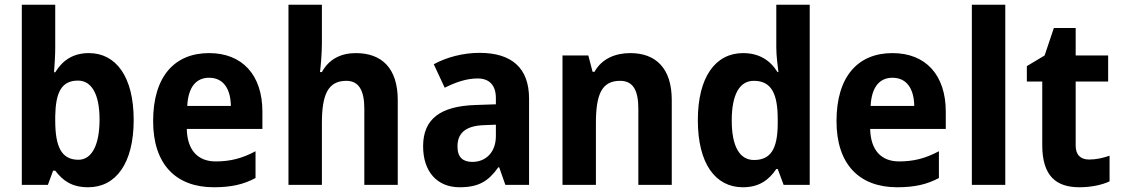

<svg xmlns="http://www.w3.org/2000/svg" viewBox="-20 -873 4729 810"><path d="M213 -671V-853H72V-93H182L204 -153H213C245 -111 283 -83 352 -83C469 -83 544 -184 544 -367C544 -550 469 -649 355 -649C287 -649 243 -617 213 -568H208C210 -596 213 -638 213 -671ZM309 -533C365 -533 400 -478 400 -369C400 -257 365 -199 311 -199C238 -199 213 -256 213 -365V-384C215 -481 238 -533 309 -533Z M862 -649C717 -649 626 -551 626 -362C626 -180 722 -83 882 -83C955 -83 1008 -95 1058 -122V-235C1002 -205 952 -192 890 -192C814 -192 770 -240 768 -329H1087V-402C1087 -557 1002 -649 862 -649ZM862 -545C924 -545 953 -496 954 -426H770C774 -510 811 -545 862 -545Z M1338 -692V-853H1197V-93H1338V-353C1338 -471 1362 -532 1441 -532C1493 -532 1517 -493 1517 -414V-93H1658V-451C1658 -585 1591 -649 1481 -649C1419 -649 1368 -624 1338 -569H1330C1333 -593 1338 -646 1338 -692Z M2003 -650C1934 -650 1865 -632 1810 -602L1856 -503C1905 -527 1949 -542 1995 -542C2044 -542 2072 -514 2072 -459V-433L1985 -430C1839 -425 1765 -372 1765 -256C1765 -149 1824 -83 1919 -83C2000 -83 2041 -109 2082 -167H2086L2112 -93H2212V-457C2212 -587 2138 -650 2003 -650ZM2021 -345 2072 -347V-299C2072 -230 2029 -190 1973 -190C1934 -190 1910 -208 1910 -255C1910 -308 1940 -342 2021 -345Z M2639 -649C2577 -649 2519 -626 2488 -570H2480L2462 -639H2353V-93H2494V-353C2494 -474 2518 -532 2596 -532C2651 -532 2673 -492 2673 -414V-93H2814V-451C2814 -586 2746 -649 2639 -649Z M3114 -83C3183 -83 3224 -114 3255 -160H3261L3286 -93H3396V-853H3255V-672C3255 -635 3261 -597 3264 -569H3260C3230 -618 3183 -649 3115 -649C2999 -649 2924 -549 2924 -366C2924 -183 2998 -83 3114 -83ZM3161 -198C3101 -198 3067 -254 3067 -365C3067 -474 3100 -532 3160 -532C3235 -532 3261 -477 3261 -370V-348C3260 -246 3232 -198 3161 -198Z M3745 -649C3600 -649 3509 -551 3509 -362C3509 -180 3605 -83 3765 -83C3838 -83 3891 -95 3941 -122V-235C3885 -205 3835 -192 3773 -192C3697 -192 3653 -240 3651 -329H3970V-402C3970 -557 3885 -649 3745 -649ZM3745 -545C3807 -545 3836 -496 3837 -426H3653C3657 -510 3694 -545 3745 -545Z M4221 -93V-853H4080V-93Z M4575 -200C4539 -200 4518 -219 4518 -259V-529H4655V-639H4518V-755H4426L4387 -639L4312 -594V-529H4377V-261C4377 -129 4437 -83 4534 -83C4583 -83 4630 -93 4661 -108V-216C4631 -206 4604 -200 4575 -200Z"/></svg>

Font: Noto Sans Kannada UI SemiCondensed
Style: Bold
Weight: 700
Width: 4
Designer: Jelle Bosma - Monotype Design Team
Foundry: Monotype Imaging Inc.
Version: Version 2.005